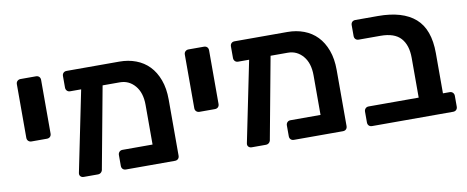

<svg xmlns="http://www.w3.org/2000/svg" viewBox="-55 -796 2482 1021"><g transform="rotate(-10 1186.5 -285.5)"><path d="M87 -234Q77 -234 70 -240.5Q63 -247 63 -258V-547Q63 -558 70 -564.5Q77 -571 87 -571H170Q181 -571 187.5 -564.5Q194 -558 194 -547V-258Q194 -247 187.5 -240.5Q181 -234 170 -234Z M511 -462 430 -25Q429 -14 422 -7Q415 0 404 0H328Q317 0 310.5 -7Q304 -14 306 -25L395 -461H336Q325 -461 318.5 -468Q312 -475 312 -485V-547Q312 -558 318.5 -564.5Q325 -571 336 -571H621Q669 -571 710 -555.5Q751 -540 780.5 -509.5Q810 -479 827 -433Q844 -387 844 -327V-24Q844 -13 837.5 -6.5Q831 0 820 0H556Q545 0 538.5 -6.5Q532 -13 532 -24V-82Q532 -92 538.5 -99Q545 -106 556 -106H718V-320Q718 -386 685.5 -424Q653 -462 604 -462Z M994 -234Q984 -234 977 -240.5Q970 -247 970 -258V-547Q970 -558 977 -564.5Q984 -571 994 -571H1077Q1088 -571 1094.5 -564.5Q1101 -558 1101 -547V-258Q1101 -247 1094.5 -240.5Q1088 -234 1077 -234Z M1418 -462 1337 -25Q1336 -14 1329 -7Q1322 0 1311 0H1235Q1224 0 1217.5 -7Q1211 -14 1213 -25L1302 -461H1243Q1232 -461 1225.5 -468Q1219 -475 1219 -485V-547Q1219 -558 1225.5 -564.5Q1232 -571 1243 -571H1528Q1576 -571 1617 -555.5Q1658 -540 1687.5 -509.5Q1717 -479 1734 -433Q1751 -387 1751 -327V-24Q1751 -13 1744.5 -6.5Q1738 0 1727 0H1463Q1452 0 1445.5 -6.5Q1439 -13 1439 -24V-82Q1439 -92 1445.5 -99Q1452 -106 1463 -106H1625V-320Q1625 -386 1592.5 -424Q1560 -462 1511 -462Z M1885 0Q1874 0 1867.5 -6.5Q1861 -13 1861 -24V-82Q1861 -92 1867.5 -99Q1874 -106 1885 -106H2155V-321Q2155 -390 2121 -427.5Q2087 -465 2012 -465H1895Q1884 -465 1877.5 -471.5Q1871 -478 1871 -489V-547Q1871 -558 1877.5 -564.5Q1884 -571 1895 -571H2017Q2150 -571 2218 -511.5Q2286 -452 2286 -323V-106H2322Q2333 -106 2339.5 -99Q2346 -92 2346 -82V-24Q2346 -13 2339.5 -6.5Q2333 0 2322 0Z"/></g></svg>

Font: Fz Rubik Med
Style: Regular
Weight: 500
Designer: Hubert and Fischer
Foundry: Hubert and Fischer
Version: Vit hóa bi FontZin.com